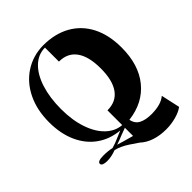

<svg xmlns="http://www.w3.org/2000/svg" viewBox="-260 -889 1262 1262"><g transform="rotate(-45 371.0 -257.5)"><path d="M148 -359Q148 -255 175.5 -175Q203 -95 251 -50Q299 -5 358 -1V-138H360Q439 -138 480.5 -195.5Q522 -253 522 -364Q522 -475 480.5 -532.5Q439 -590 360 -590H359V-720Q296 -720 248 -674Q200 -628 174 -546Q148 -464 148 -359ZM359 -739H360Q470 -739 550 -694Q630 -649 673 -565Q716 -481 716 -364Q716 -204 636.5 -106.5Q557 -9 416 8Q424 50 457.5 67.5Q491 85 545 85Q634 85 678 47L707 179Q679 200 634 212Q589 224 544 224Q486 224 438.5 208.5Q391 193 358 162Q348 156 328 142Q273 102 230 87L206 80Q162 97 121 97Q100 97 87 91.5Q74 86 74 75Q74 53 129 53Q173 53 206 61Q234 54 284 32Q310 20 324 15Q236 7 170 -39.5Q104 -86 67.5 -166.5Q31 -247 31 -354Q31 -467 73 -553.5Q115 -640 189.5 -688.5Q264 -737 359 -739ZM297 83Q323 90 358 100V24Q333 33 307 43Q264 61 243 67Q294 82 297 83Z"/></g></svg>

Font: Hjärnsläpp Display
Style: Regular
Weight: 400
Designer: Baptiste Guesnon
Foundry: Bloom Type
Version: Version 1.000